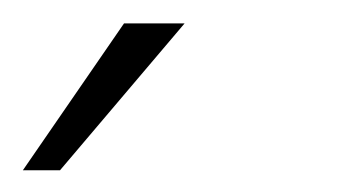

<svg xmlns="http://www.w3.org/2000/svg" viewBox="-71 -58 316 168"><path d="M-51 91H-18.5L90.5 -37.5H37.5Z"/></svg>

Font: Anybody SemiExpanded ExtraLight
Style: Italic
Weight: 250
Width: 6
Italic angle: -10°
Version: Version 1.113;gftools[0.9.25]